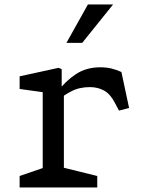

<svg xmlns="http://www.w3.org/2000/svg" viewBox="-20 -826 660 846"><path d="M66.5 -50.5 188.3 -92.3 168.2 -53.5V-448.3L194.3 -416.3L66.5 -434V-489.7L238.5 -527.2L251.8 -521V-432.7L261.5 -425.7V-50.7L239.2 -92.3L408.5 -50.5V0H66.5ZM377.3 -442.2H376.2Q329.8 -442.2 294.7 -423.9Q259.5 -405.7 224.8 -377.5L224 -377L230.5 -418.8Q268.3 -468.7 314.1 -499.1Q359.8 -529.5 422.3 -529.5Q448 -529.5 470.9 -524.1Q493.8 -518.7 515 -508.7L548.8 -350.2L504.2 -338.7L486.8 -371.7Q467 -410.7 439.8 -426.2Q412.7 -441.8 377.3 -442.2ZM478.2 -806.2H367.3L272.8 -637.2H342.3Z"/></svg>

Font: Monaspace Xenon Var
Style: Regular
Weight: 400
Designer: Riley Cran and the Lettermatic Team
Version: Version 1.000 (Monaspace Xenon Var)